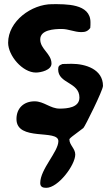

<svg xmlns="http://www.w3.org/2000/svg" viewBox="-20 -607 530 921"><path d="M19 -402C19 -340 88 -259 152 -259C177 -259 227 -271 227 -302C227 -350 173 -371 173 -418C173 -464 239 -468 276 -468C309 -468 337 -453 370 -453C389 -453 401 -457 413 -473C414 -477 414 -496 414 -500C414 -591 294 -587 230 -587C132 -587 19 -506 19 -402ZM173 271C173 290 186 294 202 294C259 294 341 185 341 134C341 106 313 88 313 63V60C314 58 324 49 327 47C332 43 375 11 380 7C387 1 474 -174 474 -195C474 -275 390 -301 323 -301C317 -301 286 -300 280 -300C264 -294 259 -290 259 -274C259 -205 361 -214 361 -139C361 -91 303 -86 266 -86C221 -86 191 -121 146 -121C95 -121 59 -89 59 -36C59 73 260 11 260 70C260 121 173 204 173 271Z"/></svg>

Font: Charger
Style: Overspray
Weight: 400
Designer: Jasper
Foundry: Cannot Into Space Fonts
Version: Version 0.980